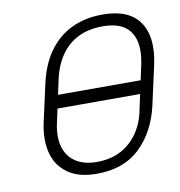

<svg xmlns="http://www.w3.org/2000/svg" viewBox="-65 -572 603 643"><g transform="rotate(-10 236.5 -251.0)"><path d="M437 -185 466 -316Q486 -408 450 -460Q414 -512 325 -512Q265 -512 218.5 -489.5Q172 -467 141 -423.5Q110 -380 96 -316L67 -185Q56 -131 67.5 -87Q79 -43 115.5 -16.5Q152 10 215 10Q307 10 362.5 -44Q418 -98 437 -185ZM422 -317 392 -178Q384 -134 361.5 -100.5Q339 -67 304 -48Q269 -29 221 -29Q176 -29 148 -48.5Q120 -68 111 -101.5Q102 -135 111 -178L141 -317Q151 -367 174.5 -402Q198 -437 234 -455Q270 -473 318 -473Q364 -473 390.5 -455.5Q417 -438 425.5 -403.5Q434 -369 422 -317ZM105 -273 95 -228H425L435 -273Z"/></g></svg>

Font: Advent Pro Light
Style: Italic
Weight: 300
Italic angle: -12°
Version: Version 3.000